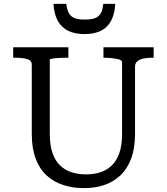

<svg xmlns="http://www.w3.org/2000/svg" viewBox="-20 -954 861 991"><path d="M237 -264Q237 -204 251 -164Q265 -124 290 -100Q315 -76 349 -65Q383 -54 424 -54Q465 -54 498.5 -65Q532 -76 557 -100Q582 -124 596 -164Q610 -204 610 -264V-635Q610 -640 602 -644Q594 -648 581 -650.5Q568 -653 552.5 -654.5Q537 -656 523 -656H514V-710H773V-656H762Q738 -656 718.5 -651.5Q699 -647 688 -637Q677 -627 677 -610V-264Q677 -189 657 -135.5Q637 -82 600.5 -48Q564 -14 516.5 1.5Q469 17 414 17Q356 17 306.5 1Q257 -15 220.5 -48.5Q184 -82 164 -135.5Q144 -189 144 -264V-620Q144 -642 120 -649Q96 -656 59 -656H48V-710H333V-656H324Q310 -656 294.5 -655.5Q279 -655 266 -653.5Q253 -652 245 -650.5Q237 -649 237 -646ZM416 -778Q465 -778 499.5 -794.5Q534 -811 553 -846Q572 -881 575 -934H513Q510 -902 499.5 -884.5Q489 -867 469.5 -860Q450 -853 417 -853Q386 -853 366.5 -860Q347 -867 336.5 -884.5Q326 -902 322 -934H256Q259 -881 278.5 -846Q298 -811 333 -794.5Q368 -778 416 -778Z"/></svg>

Font: Roboto Serif
Style: Regular
Weight: 400
Designer: Greg Gazdowicz
Foundry: Commercial Type
Version: Version 1.008